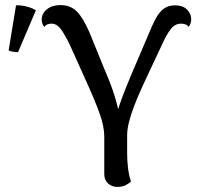

<svg xmlns="http://www.w3.org/2000/svg" viewBox="-20 -723 785 755"><path d="M442 12Q420 12 405 -1.5Q390 -15 390 -38V-186Q390 -225 372.5 -274.5Q355 -324 326 -388L254 -548Q236 -585 220 -607.5Q204 -630 182 -630Q173 -630 166 -627Q159 -624 154 -617Q144 -630 144 -646Q144 -670 164.5 -686.5Q185 -703 217 -703Q258 -703 283 -677Q308 -651 332 -595L389 -455Q415 -395 429 -351Q443 -307 448.5 -272.5Q454 -238 454 -208H428Q428 -229 434.5 -257Q441 -285 451.5 -315Q462 -345 473.5 -373.5Q485 -402 494 -424L564 -588Q578 -623 591.5 -648.5Q605 -674 623 -688Q641 -702 668 -702Q699 -702 715.5 -685.5Q732 -669 732 -646Q732 -632 722 -617Q718 -624 709.5 -627Q701 -630 692 -630Q668 -630 651.5 -608.5Q635 -587 622 -558L552 -409Q545 -394 533 -367.5Q521 -341 509 -310Q497 -279 488.5 -248Q480 -217 480 -191V-118Q480 -90 483.5 -61.5Q487 -33 495 -9Q489 -3 475.5 4.5Q462 12 442 12ZM51 -518Q43 -518 31.5 -519.5Q20 -521 14 -525L43 -702Q63 -703 86 -697Q109 -691 121 -682Z"/></svg>

Font: Arima Medium
Style: Regular
Weight: 500
Designer: Joana Correia and Natanael Gama
Foundry: NDISCOVER
Version: Version 1.101;gftools[0.9.23]